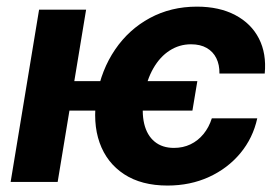

<svg xmlns="http://www.w3.org/2000/svg" viewBox="-20 -559 853 590"><path d="M586.4 -309.6 571.3 -219.2H142.1L157.2 -309.6ZM244.6 -529.3 157.2 0H12.7L100.1 -529.3ZM494.6 11.2Q414.6 11.2 361.3 -23.7Q308.1 -58.6 286.1 -120.4Q264.2 -182.1 277.3 -263.7Q291.5 -344.7 333.7 -406.7Q376 -468.8 440.7 -503.7Q505.4 -538.6 585 -538.6Q653.8 -538.6 702.9 -512.7Q752 -486.8 775.6 -440.7Q799.3 -394.5 793.5 -333H654.3Q654.8 -359.9 644.8 -380.1Q634.8 -400.4 615.2 -411.6Q595.7 -422.9 566.9 -422.9Q531.2 -422.9 501.5 -403.8Q471.7 -384.8 451.2 -349.1Q430.7 -313.5 422.4 -263.7Q414.6 -214.4 423.1 -178.7Q431.6 -143.1 455.1 -123.8Q478.5 -104.5 514.6 -104.5Q542.5 -104.5 565.4 -115.5Q588.4 -126.5 605.2 -147Q622.1 -167.5 630.9 -195.3H770.5Q757.3 -134.8 718.5 -88.1Q679.7 -41.5 622.1 -15.1Q564.5 11.2 494.6 11.2Z"/></svg>

Font: Inter 24pt
Style: Bold Italic
Weight: 700
Italic angle: -9.3988°
Version: Version 4.001;git-66647c0bb